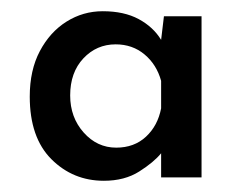

<svg xmlns="http://www.w3.org/2000/svg" viewBox="-20 -744 440 342"><path d="M165 -422Q110 -422 71.5 -460.5Q33 -499 33 -572Q33 -619 51 -653Q69 -687 98.5 -705.5Q128 -724 163 -724Q201 -724 227 -710Q253 -696 267 -673L272 -715H339V-428H267V-471Q254 -455 228 -438.5Q202 -422 165 -422ZM187 -481Q219 -481 240 -500.5Q261 -520 267 -551V-600Q259 -629 237.5 -647Q216 -665 186 -665Q152 -665 128.5 -640Q105 -615 105 -574Q105 -535 129 -508Q153 -481 187 -481Z"/></svg>

Font: Synthetic
Style: Regular
Weight: 400
Designer: Santiago Orozco
Foundry: Typemade
Version: Version 2.000; ttfautohint (v1.8.4.7-5d5b)